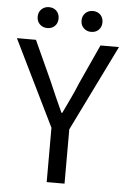

<svg xmlns="http://www.w3.org/2000/svg" viewBox="-57 -854 590 895"><g transform="rotate(5 238.0 -406.5)"><path d="M195.9 0V-254.2L-0.9 -656.3H88.3L172.8 -471.1Q188.4 -434.5 203.7 -399.8Q219.1 -365.1 236.2 -327.9H240.2Q257.8 -365.1 274.3 -399.8Q290.9 -434.5 305.7 -471.1L390.2 -656.3H476.8L279.4 -254.2V0ZM135.8 -715.5Q115 -715.5 100.9 -729.1Q86.8 -742.8 86.8 -764.4Q86.8 -786 100.9 -799.7Q115 -813.3 135.8 -813.3Q157.5 -813.3 171.1 -799.7Q184.7 -786 184.7 -764.4Q184.7 -742.8 171.1 -729.1Q157.5 -715.5 135.8 -715.5ZM341 -715.5Q320.3 -715.5 306.2 -729.1Q292.1 -742.8 292.1 -764.4Q292.1 -786 306.2 -799.7Q320.3 -813.3 341 -813.3Q362.8 -813.3 376.4 -799.7Q390 -786 390 -764.4Q390 -742.8 376.4 -729.1Q362.8 -715.5 341 -715.5Z"/></g></svg>

Font: SourceSans3VF
Style: Regular
Weight: 200
Designer: Paul D. Hunt
Foundry: Adobe
Version: Version 3.052;hotconv 1.1.0;makeotfexe 2.6.0